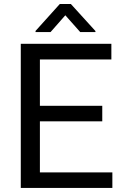

<svg xmlns="http://www.w3.org/2000/svg" viewBox="-20 -927 608 947"><path d="M534.2 -76.7V0H157.7V-76.7ZM176.8 -710.9V0H82.5V-710.9ZM484.4 -405.3V-328.6H157.7V-405.3ZM529.3 -710.9V-633.8H157.7V-710.9ZM329.6 -907.2 450.7 -773.9V-769H375.5L302.2 -851.6L229.5 -769H155.3V-774.4L274.9 -907.2Z"/></svg>

Font: Vazirmatn
Style: Regular
Weight: 400
Designer: Saber Rastikerdar
Foundry: Saber Rastikerdar
Version: Version 33.003;September 2, 2022;FontCreator 14.0.0.2862 64-